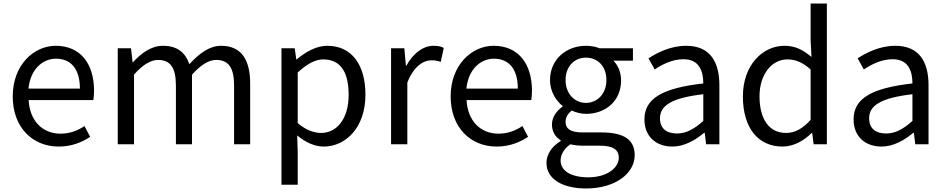

<svg xmlns="http://www.w3.org/2000/svg" viewBox="-20 -816 5352 1086"><path d="M312 13C385 13 443 -11 490 -42L458 -103C417 -76 375 -60 322 -60C219 -60 148 -134 142 -250H508C510 -264 512 -282 512 -302C512 -457 434 -557 295 -557C171 -557 52 -448 52 -271C52 -92 167 13 312 13ZM141 -315C152 -423 220 -484 297 -484C382 -484 432 -425 432 -315Z M646 0H738V-394C787 -450 833 -477 874 -477C943 -477 975 -434 975 -332V0H1066V-394C1117 -450 1161 -477 1203 -477C1272 -477 1304 -434 1304 -332V0H1395V-344C1395 -482 1342 -557 1231 -557C1164 -557 1108 -514 1051 -453C1029 -517 985 -557 901 -557C836 -557 780 -516 732 -464H730L721 -543H646Z M1572 229H1664V45L1661 -50C1710 -9 1762 13 1811 13C1935 13 2047 -94 2047 -280C2047 -448 1971 -557 1831 -557C1768 -557 1707 -521 1658 -480H1656L1647 -543H1572ZM1796 -64C1760 -64 1712 -78 1664 -120V-406C1716 -454 1763 -480 1808 -480C1912 -480 1952 -400 1952 -279C1952 -145 1886 -64 1796 -64Z M2192 0H2284V-349C2320 -441 2375 -475 2420 -475C2443 -475 2455 -472 2473 -466L2490 -545C2473 -554 2456 -557 2432 -557C2372 -557 2316 -513 2278 -444H2276L2267 -543H2192Z M2789 13C2862 13 2920 -11 2967 -42L2935 -103C2894 -76 2852 -60 2799 -60C2696 -60 2625 -134 2619 -250H2985C2987 -264 2989 -282 2989 -302C2989 -457 2911 -557 2772 -557C2648 -557 2529 -448 2529 -271C2529 -92 2644 13 2789 13ZM2618 -315C2629 -423 2697 -484 2774 -484C2859 -484 2909 -425 2909 -315Z M3295 250C3463 250 3570 163 3570 62C3570 -28 3506 -67 3381 -67H3274C3201 -67 3179 -92 3179 -126C3179 -156 3194 -174 3214 -191C3238 -179 3268 -172 3294 -172C3406 -172 3493 -245 3493 -361C3493 -408 3475 -448 3449 -473H3560V-543H3371C3352 -551 3325 -557 3294 -557C3185 -557 3091 -482 3091 -363C3091 -298 3126 -245 3162 -217V-213C3133 -193 3102 -157 3102 -112C3102 -69 3123 -40 3151 -23V-18C3100 13 3071 58 3071 105C3071 198 3163 250 3295 250ZM3294 -234C3232 -234 3179 -284 3179 -363C3179 -443 3231 -490 3294 -490C3359 -490 3410 -443 3410 -363C3410 -284 3357 -234 3294 -234ZM3308 187C3209 187 3151 150 3151 92C3151 61 3167 28 3206 0C3230 6 3256 8 3276 8H3370C3442 8 3480 26 3480 77C3480 133 3413 187 3308 187Z M3783 13C3850 13 3911 -22 3963 -65H3966L3974 0H4049V-334C4049 -469 3994 -557 3861 -557C3773 -557 3697 -518 3648 -486L3683 -423C3726 -452 3783 -481 3846 -481C3935 -481 3958 -414 3958 -344C3727 -318 3625 -259 3625 -141C3625 -43 3692 13 3783 13ZM3809 -61C3755 -61 3713 -85 3713 -147C3713 -217 3775 -262 3958 -283V-132C3905 -85 3861 -61 3809 -61Z M4406 13C4471 13 4529 -22 4571 -64H4574L4582 0H4657V-796H4565V-587L4570 -494C4522 -533 4481 -557 4417 -557C4293 -557 4182 -447 4182 -271C4182 -90 4270 13 4406 13ZM4426 -64C4331 -64 4276 -141 4276 -272C4276 -396 4346 -480 4433 -480C4478 -480 4520 -464 4565 -423V-138C4520 -88 4476 -64 4426 -64Z M4966 13C5033 13 5094 -22 5146 -65H5149L5157 0H5232V-334C5232 -469 5177 -557 5044 -557C4956 -557 4880 -518 4831 -486L4866 -423C4909 -452 4966 -481 5029 -481C5118 -481 5141 -414 5141 -344C4910 -318 4808 -259 4808 -141C4808 -43 4875 13 4966 13ZM4992 -61C4938 -61 4896 -85 4896 -147C4896 -217 4958 -262 5141 -283V-132C5088 -85 5044 -61 4992 -61Z"/></svg>

Font: Noto Sans CJK SC
Style: Regular
Weight: 400
Designer: Ryoko NISHIZUKA 西塚涼子 (kana, bopomofo & ideographs); Paul D. Hunt (Latin, Greek & Cyrillic); Sandoll Communications 산돌커뮤니
Foundry: Adobe
Version: Version 2.004;hotconv 1.0.118;makeotfexe 2.5.65603